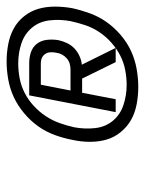

<svg xmlns="http://www.w3.org/2000/svg" viewBox="53 -986 448 595"><g transform="rotate(-90 277.5 -688.0)"><path d="M228 -554 280 -822H380Q398 -822 414 -816.5Q430 -811 440 -798Q450 -785 452 -767Q454 -749 451 -731Q448 -718 442 -705Q436 -692 425.5 -682Q415 -672 401.5 -666Q388 -660 375 -659L427 -554H383L332 -658H288L268 -554ZM360 -694Q369 -694 378 -696.5Q387 -699 394.5 -705.5Q402 -712 406.5 -720.5Q411 -729 412 -738Q414 -747 413.5 -756Q413 -765 408.5 -772Q404 -779 396.5 -782.5Q389 -786 380 -786H313L295 -694ZM306 -484Q279 -484 252.5 -489Q226 -494 204.5 -506Q183 -518 166.5 -538Q150 -558 143 -582Q136 -606 136 -633.5Q136 -661 142 -688Q147 -715 157 -742.5Q167 -770 184 -794Q201 -818 225 -838Q249 -858 275 -870Q301 -882 329.5 -887Q358 -892 385 -892Q412 -892 438.5 -887Q465 -882 487 -870Q509 -858 525 -838Q541 -818 548 -794Q555 -770 555 -742.5Q555 -715 550 -688Q544 -661 534 -633.5Q524 -606 507 -582Q490 -558 466.5 -538Q443 -518 416.5 -506Q390 -494 361.5 -489Q333 -484 306 -484ZM312 -520Q335 -520 358.5 -524.5Q382 -529 403.5 -540Q425 -551 444 -568Q463 -585 476.5 -605.5Q490 -626 497.5 -648.5Q505 -671 510 -694Q516 -726 512.5 -758Q509 -790 490 -813Q471 -836 441.5 -846Q412 -856 379 -856Q356 -856 332.5 -851.5Q309 -847 287.5 -836Q266 -825 247.5 -808Q229 -791 215.5 -770.5Q202 -750 194 -727.5Q186 -705 181 -682Q175 -650 178.5 -618Q182 -586 201 -563Q220 -540 250 -530Q280 -520 312 -520Z"/></g></svg>

Font: Lode Dark
Style: Italic
Weight: 400
Italic angle: -11°
Monospace: yes
Designer: Belleve Invis
Foundry: Belleve Invis
Version: Version 29.2.0; ttfautohint (v1.8.3)